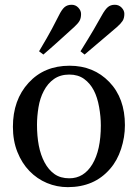

<svg xmlns="http://www.w3.org/2000/svg" viewBox="-20 -771 579 806"><path d="M504.4 -245.6Q504.4 -194.8 488.3 -145.8Q472.2 -96.7 442.4 -62.5Q408.7 -23.4 364.3 -4.4Q319.8 14.6 264.6 14.6Q218.8 14.6 177.2 -2.7Q135.7 -20 103.5 -53.2Q71.8 -85.9 53 -133.1Q34.2 -180.2 34.2 -238.8Q34.2 -351.6 99.9 -423.3Q165.5 -495.1 272 -495.1Q373 -495.1 438.7 -427Q504.4 -358.9 504.4 -245.6ZM403.3 -244.6Q403.3 -281.2 396 -322Q388.7 -362.8 374 -391.1Q358.4 -421.4 333 -439.7Q307.6 -458 271 -458Q233.4 -458 206.8 -439.5Q180.2 -420.9 163.6 -388.7Q147.9 -358.9 141.6 -320.8Q135.3 -282.7 135.3 -247.1Q135.3 -200.2 142.8 -160.4Q150.4 -120.6 167 -89.4Q183.6 -58.1 208.7 -40.3Q233.9 -22.5 271 -22.5Q332 -22.5 367.7 -81.5Q403.3 -140.6 403.3 -244.6ZM502 -712.9Q502 -694.3 494.4 -682.9Q486.8 -671.4 471.2 -657.7Q451.2 -640.6 417.7 -612.1Q384.3 -583.5 335 -542L317.9 -555.7Q352.5 -611.3 372.6 -645.5Q392.6 -679.7 407.2 -706.1Q420.9 -731 432.6 -741Q444.3 -751 461.9 -751Q479 -751 490.5 -739Q502 -727.1 502 -712.9ZM320.3 -712.4Q320.3 -695.3 314.2 -684.1Q308.1 -672.9 291.5 -657.7Q275.4 -643.6 244.4 -615Q213.4 -586.4 162.1 -542L144 -555.7Q181.2 -618.2 198.5 -650.9Q215.8 -683.6 227.1 -706.1Q239.3 -731 251 -741Q262.7 -751 280.8 -751Q297.4 -751 308.8 -738.8Q320.3 -726.6 320.3 -712.4Z"/></svg>

Font: UniBurma_GGSerif
Style: Book
Weight: 400
Designer: Victor San Kho Lin (for Burmese only and related typography optimization with it)
Foundry: http://www.unimm.org
Version: 2.0